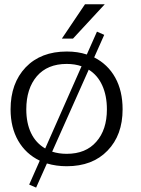

<svg xmlns="http://www.w3.org/2000/svg" viewBox="-20 -749 646 877"><path d="M284.7 10.3Q236.8 10.3 194.3 -2.4L145 107.9L113.3 94.2L161.6 -15.1Q97.7 -45.9 63 -106.4Q28.3 -167 28.3 -249.5Q28.3 -368.7 97.2 -441.4Q166.5 -513.7 285.2 -513.7Q335.4 -513.7 376.5 -500L422.9 -604.5L456.1 -589.8L410.2 -486.8Q472.7 -455.1 506.3 -394.5Q540 -334 540 -249.5Q540 -131.8 471.2 -61Q402.8 10.3 284.7 10.3ZM218.3 -56.2Q249 -46.4 284.7 -46.4Q372.1 -46.4 419.9 -101.6Q468.3 -156.2 468.3 -249.5Q468.3 -312 447 -358.9Q425.8 -405.8 385.3 -430.7ZM352.5 -446.3Q322.3 -457 284.7 -457Q196.8 -457 148.4 -400.9Q100.1 -344.2 100.1 -249.5Q100.1 -187 121.8 -141.4Q143.6 -95.7 186.5 -70.8ZM262.7 -572.8 368.2 -729.5H458.5L313.5 -572.8Z"/></svg>

Font: Ride Light
Style: Regular
Weight: 300
Version: Version 3.000